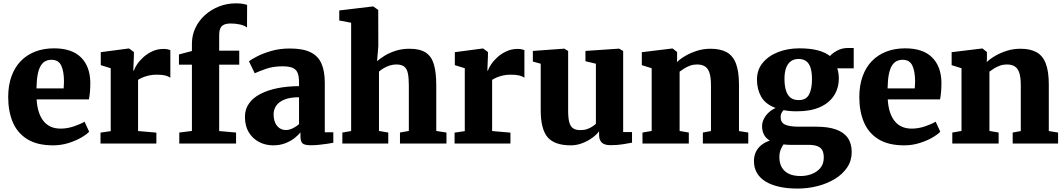

<svg xmlns="http://www.w3.org/2000/svg" viewBox="-20 -858 6359 1148"><path d="M297.5 11Q202 11 142.8 -26Q83.5 -63 56.2 -128Q29 -193 29 -277.5Q29 -347 48.5 -401.2Q68 -455.5 104 -492.8Q140 -530 190.5 -549.5Q241 -569 303 -569Q409 -569 463.5 -515.5Q518 -462 520 -366.5Q520 -332.5 517.8 -307.5Q515.5 -282.5 511.5 -263.5H199Q201.5 -221 212 -188.5Q222.5 -156 240.5 -133.8Q258.5 -111.5 284 -100.2Q309.5 -89 342.5 -89Q382.5 -89 422.8 -102.8Q463 -116.5 485.5 -130.5L513 -70.5Q498 -54 465 -35Q432 -16 388.5 -2.5Q345 11 297.5 11ZM198 -329.5H360.5Q361 -340.5 361.8 -350.8Q362.5 -361 362.5 -371.5Q362.5 -431 346.2 -465.8Q330 -500.5 288 -500.5Q269 -500.5 253 -493Q237 -485.5 225 -467.2Q213 -449 206 -415.5Q199 -382 198 -329.5Z M581 0V-65L642 -74V-450L582.5 -468.5V-546L748.5 -568H752L780.5 -547V-523L777 -436H780.5Q785 -451.5 799.5 -473.2Q814 -495 837.5 -516.2Q861 -537.5 891.5 -551.5Q922 -565.5 958 -565.5Q972 -565.5 982.2 -563.2Q992.5 -561 998.5 -558.5V-393Q986.5 -402 967.5 -406.8Q948.5 -411.5 916 -411.5Q890 -411.5 868.2 -406.2Q846.5 -401 830.8 -394Q815 -387 805.5 -380.5V-74.5L915 -65V0Z M1052 0V-65.5L1127.5 -75V-471.5H1050V-532.5L1127.5 -553V-596Q1127.5 -647 1148.2 -691Q1169 -735 1205.8 -768Q1242.5 -801 1290 -819.5Q1337.5 -838 1390.5 -838Q1419 -838 1435.2 -834.5Q1451.5 -831 1457.5 -829L1457 -693.5Q1442 -705.5 1415.5 -711.5Q1389 -717.5 1361 -717.5Q1335.5 -717.5 1320 -710.8Q1304.5 -704 1297.5 -688.5Q1290.5 -673 1290.5 -647V-555H1410.5V-471.5H1290.5V-74.5L1391.5 -65.5V0Z M1613 11Q1567.5 11 1529 -9Q1490.5 -29 1467.5 -67Q1444.5 -105 1444.5 -159.5Q1444.5 -205 1468.8 -239.2Q1493 -273.5 1536.8 -296.2Q1580.5 -319 1639.5 -330.8Q1698.5 -342.5 1768 -343V-363Q1768 -397.5 1760.8 -419Q1753.5 -440.5 1732.2 -451Q1711 -461.5 1669.5 -461.5Q1612.5 -461.5 1569.8 -446.2Q1527 -431 1503 -420L1468.5 -491.5Q1481.5 -502 1516.2 -520.2Q1551 -538.5 1601.5 -553.2Q1652 -568 1712.5 -568Q1792 -568 1837.5 -545.2Q1883 -522.5 1902.5 -477Q1922 -431.5 1922 -363V-67H1973V-4.5Q1961.5 -2 1938 1.5Q1914.5 5 1887.8 7.8Q1861 10.5 1839.5 10.5Q1801 10.5 1788.8 -0.8Q1776.5 -12 1776.5 -43.5V-66.5Q1764 -50.5 1741 -32.2Q1718 -14 1685.8 -1.5Q1653.5 11 1613 11ZM1690.5 -80.5Q1709 -80.5 1730.8 -91Q1752.5 -101.5 1768 -116.5V-276.5Q1713 -276.5 1679.5 -262.2Q1646 -248 1631 -225.2Q1616 -202.5 1616 -175.5Q1616 -145.5 1625.2 -124.5Q1634.5 -103.5 1651.2 -92Q1668 -80.5 1690.5 -80.5Z M2079.5 -74.5V-722L2008.5 -735.5V-795.5L2209.5 -819.5H2212L2241.5 -798.5L2242 -580.5L2234.5 -492Q2251 -507 2279.2 -524.5Q2307.5 -542 2345.2 -554.2Q2383 -566.5 2428 -566.5Q2491.5 -566.5 2526.2 -543.2Q2561 -520 2574.8 -471.5Q2588.5 -423 2588.5 -348V-75L2649.5 -65.5V0H2371.5V-65.5L2424.5 -75V-347.5Q2424.5 -392 2418.8 -419.5Q2413 -447 2396.8 -459.8Q2380.5 -472.5 2349.5 -472.5Q2329 -472.5 2309.8 -466.2Q2290.5 -460 2274.2 -450.2Q2258 -440.5 2246 -430V-75L2301.5 -65.5V0H2027V-65.5Z M2698 0V-65L2759 -74V-450L2699.5 -468.5V-546L2865.5 -568H2869L2897.5 -547V-523L2894 -436H2897.5Q2902 -451.5 2916.5 -473.2Q2931 -495 2954.5 -516.2Q2978 -537.5 3008.5 -551.5Q3039 -565.5 3075 -565.5Q3089 -565.5 3099.2 -563.2Q3109.5 -561 3115.5 -558.5V-393Q3103.5 -402 3084.5 -406.8Q3065.5 -411.5 3033 -411.5Q3007 -411.5 2985.2 -406.2Q2963.5 -401 2947.8 -394Q2932 -387 2922.5 -380.5V-74.5L3032 -65V0Z M3630 10Q3593.5 10 3577.8 -5.8Q3562 -21.5 3562 -51V-73Q3547 -52.5 3520.2 -33.2Q3493.5 -14 3460.5 -1.5Q3427.5 11 3393 11Q3295.5 11 3254.2 -37.5Q3213 -86 3213 -199.5V-477L3166 -490V-553.5L3353.5 -567H3354.5L3377 -553V-195.5Q3377 -152 3383.8 -127Q3390.5 -102 3406.5 -91Q3422.5 -80 3449.5 -80Q3473.5 -80 3491.5 -86.5Q3509.5 -93 3522.5 -101.8Q3535.5 -110.5 3543 -118V-477L3480.5 -492V-553.5L3679 -567H3682L3706 -553V-68.5H3759V-5Q3740.5 -1.5 3706.8 4.2Q3673 10 3630 10Z M3876.5 -75V-450L3817.5 -468.5V-546L3999 -568H4002L4028.5 -547V-510.5L4027.5 -487Q4048.5 -507 4079.8 -525Q4111 -543 4149 -554.8Q4187 -566.5 4228.5 -566.5Q4287.5 -566.5 4325 -545.8Q4362.5 -525 4380.5 -477.8Q4398.5 -430.5 4398.5 -352V-74.5L4454 -65.5V0H4182.5V-65.5L4231 -74.5V-347.5Q4231 -394 4222.5 -421.2Q4214 -448.5 4195.5 -460.5Q4177 -472.5 4147 -472.5Q4125.5 -472.5 4106.2 -465.5Q4087 -458.5 4071 -448.5Q4055 -438.5 4043.5 -429.5V-75L4098.5 -65.5V0H3821.5V-65.5Z M4749 269.5Q4688 269.5 4639.8 258.8Q4591.5 248 4557.8 227.5Q4524 207 4506 176.2Q4488 145.5 4488 105.5Q4488 73.5 4500.2 49Q4512.5 24.5 4534.2 7.8Q4556 -9 4583 -17Q4558.5 -32 4547.5 -54Q4536.5 -76 4536.5 -103Q4536.5 -124.5 4546.5 -145.5Q4556.5 -166.5 4574.8 -184Q4593 -201.5 4617.5 -212.5Q4556.5 -235 4531.2 -279.8Q4506 -324.5 4506 -382Q4506 -441 4540.8 -482.8Q4575.5 -524.5 4633 -546.8Q4690.5 -569 4759.5 -569Q4824 -569 4869 -557.2Q4914 -545.5 4942.5 -523Q4954.5 -538 4984 -554.5Q5013.5 -571 5048.5 -571H5084.5V-449.5H4985.5Q4989 -441.5 4991 -432.2Q4993 -423 4994.2 -413Q4995.5 -403 4995.5 -392Q4996 -332.5 4967.2 -287.5Q4938.5 -242.5 4882.8 -217.5Q4827 -192.5 4745.5 -192.5Q4723 -192.5 4702.8 -194.2Q4682.5 -196 4665 -199.5Q4656 -190 4651.8 -180Q4647.5 -170 4647.5 -157Q4647.5 -126.5 4672.8 -113.5Q4698 -100.5 4758.5 -100.5H4861.5Q4931 -100.5 4978 -84Q5025 -67.5 5048.8 -33.8Q5072.5 0 5072.5 51.5Q5072.5 102.5 5045.5 143Q5018.5 183.5 4972 211.8Q4925.5 240 4867.8 254.8Q4810 269.5 4749 269.5ZM4767.5 194.5Q4801 194.5 4832.8 182.8Q4864.5 171 4885 146.5Q4905.5 122 4905.5 84.5Q4905.5 57 4896.5 40.2Q4887.5 23.5 4867 15.8Q4846.5 8 4811.5 8H4702Q4692.5 8 4682.8 7.2Q4673 6.5 4664.5 5.5Q4655 19 4647.5 37.8Q4640 56.5 4640 82Q4640 116.5 4654 141.8Q4668 167 4696 180.8Q4724 194.5 4767.5 194.5ZM4755.5 -259.5Q4800 -259.5 4817.5 -293Q4835 -326.5 4835 -382.5Q4835 -425.5 4826.5 -452.5Q4818 -479.5 4800.2 -492.5Q4782.5 -505.5 4755 -505.5Q4727 -505.5 4708.2 -491.5Q4689.5 -477.5 4680 -451.2Q4670.5 -425 4670.5 -386.5Q4670.5 -346.5 4679.2 -317.8Q4688 -289 4706.5 -274.2Q4725 -259.5 4755.5 -259.5Z M5386.5 11Q5291 11 5231.8 -26Q5172.5 -63 5145.2 -128Q5118 -193 5118 -277.5Q5118 -347 5137.5 -401.2Q5157 -455.5 5193 -492.8Q5229 -530 5279.5 -549.5Q5330 -569 5392 -569Q5498 -569 5552.5 -515.5Q5607 -462 5609 -366.5Q5609 -332.5 5606.8 -307.5Q5604.5 -282.5 5600.5 -263.5H5288Q5290.5 -221 5301 -188.5Q5311.5 -156 5329.5 -133.8Q5347.5 -111.5 5373 -100.2Q5398.5 -89 5431.5 -89Q5471.5 -89 5511.8 -102.8Q5552 -116.5 5574.5 -130.5L5602 -70.5Q5587 -54 5554 -35Q5521 -16 5477.5 -2.5Q5434 11 5386.5 11ZM5287 -329.5H5449.5Q5450 -340.5 5450.8 -350.8Q5451.5 -361 5451.5 -371.5Q5451.5 -431 5435.2 -465.8Q5419 -500.5 5377 -500.5Q5358 -500.5 5342 -493Q5326 -485.5 5314 -467.2Q5302 -449 5295 -415.5Q5288 -382 5287 -329.5Z M5729 -75V-450L5670 -468.5V-546L5851.5 -568H5854.5L5881 -547V-510.5L5880 -487Q5901 -507 5932.2 -525Q5963.5 -543 6001.5 -554.8Q6039.5 -566.5 6081 -566.5Q6140 -566.5 6177.5 -545.8Q6215 -525 6233 -477.8Q6251 -430.5 6251 -352V-74.5L6306.5 -65.5V0H6035V-65.5L6083.5 -74.5V-347.5Q6083.5 -394 6075 -421.2Q6066.5 -448.5 6048 -460.5Q6029.5 -472.5 5999.5 -472.5Q5978 -472.5 5958.8 -465.5Q5939.5 -458.5 5923.5 -448.5Q5907.5 -438.5 5896 -429.5V-75L5951 -65.5V0H5674V-65.5Z"/></svg>

Font: Merriweather 20pt Black
Style: Regular
Weight: 900
Version: Version 2.100